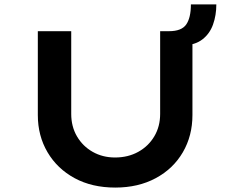

<svg xmlns="http://www.w3.org/2000/svg" viewBox="-20 -842 1040 868"><path d="M501 6Q396 6 317.5 -36.5Q239 -79 195 -153.5Q151 -228 151 -322V-701H302V-327Q302 -270 328 -225.5Q354 -181 399 -155.5Q444 -130 500 -130Q559 -130 605 -155.5Q651 -181 677.5 -225.5Q704 -270 704 -327V-701H744Q801 -701 822 -731.5Q843 -762 843 -822H958Q958 -773 943 -731Q928 -689 894.5 -663.5Q861 -638 809 -637L850 -675V-322Q850 -228 806.5 -153.5Q763 -79 684 -36.5Q605 6 501 6Z"/></svg>

Font: Lexend Tera SemiBold
Style: Regular
Weight: 600
Version: Version 1.007